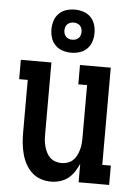

<svg xmlns="http://www.w3.org/2000/svg" viewBox="-55 -820 610 870"><g transform="rotate(5 250.0 -385.0)"><path d="M209 8Q185 8 162 0Q139 -8 122 -24Q105 -40 93.5 -61.5Q82 -83 76 -106Q70 -129 67.5 -152.5Q65 -176 65 -200V-442H26V-530H165V-200Q165 -186 166.5 -172.5Q168 -159 172 -145.5Q176 -132 182.5 -119.5Q189 -107 199 -98Q209 -89 222.5 -84.5Q236 -80 250 -80Q264 -80 277.5 -84.5Q291 -89 301 -98Q311 -107 317.5 -119.5Q324 -132 328 -145.5Q332 -159 333.5 -172.5Q335 -186 335 -200V-442H295V-530H435V-88H474V0H335V-84Q327 -65 315 -47Q303 -29 287 -16.5Q271 -4 250.5 2Q230 8 209 8ZM250 -582Q230 -582 211 -588Q192 -594 178 -608Q164 -622 158 -641Q152 -660 152 -680Q152 -700 158 -719Q164 -738 178 -752Q192 -766 211 -772Q230 -778 250 -778Q270 -778 289 -772Q308 -766 322 -752Q336 -738 342 -719Q348 -700 348 -680Q348 -660 342 -641Q336 -622 322 -608Q308 -594 289 -588Q270 -582 250 -582ZM250 -641Q258 -641 265.5 -643.5Q273 -646 278.5 -651.5Q284 -657 286.5 -664.5Q289 -672 289 -680Q289 -688 286.5 -695.5Q284 -703 278.5 -708.5Q273 -714 265.5 -716.5Q258 -719 250 -719Q242 -719 234.5 -716.5Q227 -714 221.5 -708.5Q216 -703 213.5 -695.5Q211 -688 211 -680Q211 -672 213.5 -664.5Q216 -657 221.5 -651.5Q227 -646 234.5 -643.5Q242 -641 250 -641Z"/></g></svg>

Font: Iosevka Slab Semibold
Style: Regular
Weight: 600
Monospace: yes
Designer: Belleve Invis
Foundry: Belleve Invis
Version: Version 11.1.1; ttfautohint (v1.8.3)